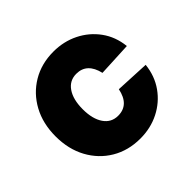

<svg xmlns="http://www.w3.org/2000/svg" viewBox="-140 -710 880 880"><g transform="rotate(-45 300.0 -270.0)"><path d="M306 12Q228 12 167.5 -24Q107 -60 72.5 -123.5Q38 -187 38 -270Q38 -353 72.5 -416.5Q107 -480 167.5 -516Q228 -552 306 -552Q372 -552 427.5 -524.5Q483 -497 519 -447.5Q555 -398 562 -332L396 -324Q377 -406 308 -406Q264 -406 239 -369.5Q214 -333 214 -270Q214 -207 239 -170.5Q264 -134 308 -134Q379 -134 396 -218L562 -210Q555 -144 519.5 -94Q484 -44 428.5 -16Q373 12 306 12Z"/></g></svg>

Font: Geist Mono Black
Style: Regular
Weight: 900
Monospace: yes
Designer: Basement.studio, Andrés Briganti, Mateo Zaragoza
Foundry: Basement.studio, Vercel, Andrés Briganti, Guido Ferreyra, Mateo Zaragoza
Version: Version 1.500; ttfautohint (v1.8.4.7-5d5b)